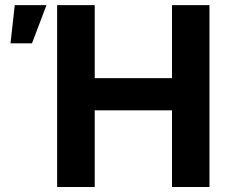

<svg xmlns="http://www.w3.org/2000/svg" viewBox="-20 -748 913 768"><path d="M208.5 0V-727.5H358.9V-435.5H668V-727.5H817.9V0H668V-306.6H358.9V0ZM22 -574.7 39.1 -727.5H166L107.9 -574.7Z"/></svg>

Font: Inter Display
Style: Bold
Weight: 700
Designer: Rasmus Andersson
Foundry: rsms
Version: Version 4.001;git-9221beed3